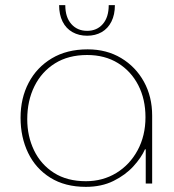

<svg xmlns="http://www.w3.org/2000/svg" viewBox="-20 -714 678 747"><path d="M314 13Q233 13 176 -22.5Q119 -58 89.5 -119Q60 -180 60 -256Q60 -332 91.5 -392Q123 -452 181.5 -487Q240 -522 321 -522Q395 -522 451.5 -488Q508 -454 540 -396Q572 -338 572 -264V0H547V-133H544Q530 -101 499 -67Q468 -33 421.5 -10Q375 13 314 13ZM314 -9Q380 -9 432.5 -41Q485 -73 515.5 -129.5Q546 -186 546 -258Q546 -328 518 -382.5Q490 -437 439 -468.5Q388 -500 319 -500Q246 -500 194 -467.5Q142 -435 114 -378.5Q86 -322 86 -250Q86 -184 112.5 -129Q139 -74 190 -41.5Q241 -9 314 -9ZM319 -575Q287 -575 262 -589Q237 -603 223.5 -630Q210 -657 210 -694H234Q234 -647 257.5 -620.5Q281 -594 319 -594Q357 -594 380 -620.5Q403 -647 403 -694H427Q427 -657 413.5 -630Q400 -603 375.5 -589Q351 -575 319 -575Z"/></svg>

Font: MuseoModerno Thin
Style: Regular
Weight: 100
Designer: Pablo Cosgaya, Héctor Gatti, Marcela Romero, and the Authors of The MuseoModerno Project.
Foundry: Omnibus-Type Team
Version: Version 1.003